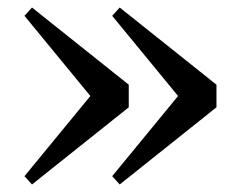

<svg xmlns="http://www.w3.org/2000/svg" viewBox="-20 -537 624 510"><path d="M322 -252 65 -47 45 -69 220 -282 45 -495 65 -517 322 -312ZM555 -312V-252L298 -47L278 -69L453 -282L278 -495L298 -517Z"/></svg>

Font: Source Han Serif SC
Style: Bold
Weight: 700
Designer: Ryoko NISHIZUKA  (kana & ideographs); Frank Grießhammer (Latin, Greek & Cyrillic); Wenlong ZHANG  (bopomofo); Sandoll Co
Foundry: Adobe Systems Incorporated
Version: Version 1.001 October 20, 2017